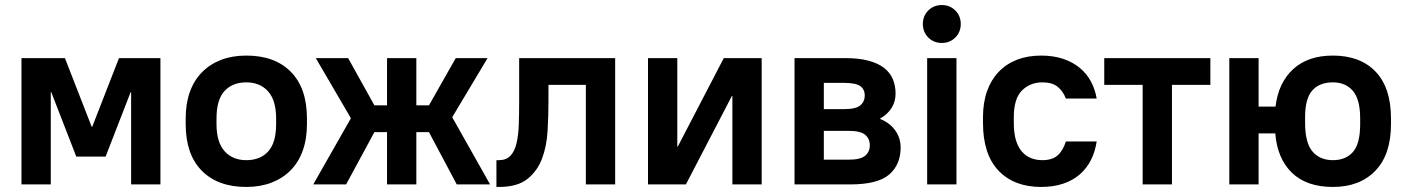

<svg xmlns="http://www.w3.org/2000/svg" viewBox="-20 -730 5561 760"><path d="M65 -500H237L343 -228H345L451 -500H615V0H499V-365H497L398 -110H282L183 -365H181V0H65Z M955 10Q842 10 778.5 -54.5Q715 -119 715 -239V-261Q715 -320 731.5 -366Q748 -412 779.5 -444Q811 -476 855 -493Q899 -510 955 -510Q1068 -510 1131.5 -445.5Q1195 -381 1195 -261V-239Q1195 -180 1178.5 -134Q1162 -88 1130.5 -56Q1099 -24 1054.5 -7Q1010 10 955 10ZM955 -96Q1010 -96 1041.5 -130.5Q1073 -165 1073 -239V-261Q1073 -333 1041 -368.5Q1009 -404 955 -404Q900 -404 868.5 -369.5Q837 -335 837 -261V-239Q837 -167 869 -131.5Q901 -96 955 -96Z M1369 -262 1230 -500H1358L1462 -313H1512V-500H1628V-313H1678L1784 -500H1910L1770 -266L1920 0H1788L1678 -207H1628V0H1512V-207H1462L1350 0H1220Z M1945 -96H1955Q1984 -96 2000.5 -113.5Q2017 -131 2024.5 -162.5Q2032 -194 2033.5 -236.5Q2035 -279 2035 -330V-500H2415V0H2299V-394H2151V-330Q2151 -272 2147.5 -211.5Q2144 -151 2125.5 -102Q2107 -53 2067.5 -21.5Q2028 10 1955 10H1945Z M2545 -500H2661V-150H2663L2845 -500H2995V0H2879V-350H2877L2695 0H2545Z M3125 -500H3325Q3379 -500 3417 -490Q3455 -480 3479 -461.5Q3503 -443 3514 -417Q3525 -391 3525 -359Q3525 -328 3509 -302.5Q3493 -277 3464 -261V-259Q3502 -244 3523.5 -214Q3545 -184 3545 -146Q3545 -78 3499.5 -39Q3454 0 3345 0H3125ZM3403 -352Q3403 -376 3385.5 -389Q3368 -402 3320 -402H3241V-298H3320Q3368 -298 3385.5 -313Q3403 -328 3403 -352ZM3423 -155Q3423 -181 3404.5 -196.5Q3386 -212 3340 -212H3241V-98H3340Q3386 -98 3404.5 -113.5Q3423 -129 3423 -155Z M3650 -500H3766V0H3650ZM3708 -560Q3676 -560 3654.5 -581.5Q3633 -603 3633 -635Q3633 -667 3654.5 -688.5Q3676 -710 3708 -710Q3740 -710 3761.5 -688.5Q3783 -667 3783 -635Q3783 -603 3761.5 -581.5Q3740 -560 3708 -560Z M4101 10Q3994 10 3932.5 -54.5Q3871 -119 3871 -244V-266Q3871 -324 3887 -369Q3903 -414 3933 -445.5Q3963 -477 4005.5 -493.5Q4048 -510 4101 -510Q4150 -510 4188.5 -497Q4227 -484 4254.5 -461Q4282 -438 4298.5 -407Q4315 -376 4321 -340H4199Q4188 -369 4166.5 -386.5Q4145 -404 4106 -404Q4058 -404 4025.5 -372Q3993 -340 3993 -266V-244Q3993 -203 4001.5 -175Q4010 -147 4025.5 -129.5Q4041 -112 4061.5 -104Q4082 -96 4106 -96Q4145 -96 4166.5 -115Q4188 -134 4199 -170H4321Q4315 -130 4298.5 -97Q4282 -64 4254.5 -40Q4227 -16 4188.5 -3Q4150 10 4101 10Z M4503 -394H4351V-500H4771V-394H4619V0H4503Z M4846 -500H4962V-308H5029Q5040 -402 5098.5 -456Q5157 -510 5256 -510Q5364 -510 5425 -446.5Q5486 -383 5486 -261V-239Q5486 -118 5424 -54Q5362 10 5256 10Q5152 10 5094 -46Q5036 -102 5028 -202H4962V0H4846ZM5256 -96Q5307 -96 5335.5 -128.5Q5364 -161 5364 -239V-261Q5364 -337 5335 -370.5Q5306 -404 5256 -404Q5203 -404 5174.5 -372Q5146 -340 5146 -266V-244Q5146 -164 5175.5 -130Q5205 -96 5256 -96Z"/></svg>

Font: PT Root UI Bold
Style: Regular
Weight: 700
Designer: Vitaly Kuzmin
Foundry: ParaType Ltd.
Version: Version 2.000G